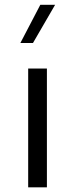

<svg xmlns="http://www.w3.org/2000/svg" viewBox="-20 -797 319 817"><path d="M151.6 -776.7 66.6 -613.9H120.2L214.6 -776.7ZM99.9 -505.4V0H179.6V-505.4Z"/></svg>

Font: Estedad-FD VF
Style: Regular
Weight: 100
Designer: Amin Abedi
Version: Version 7.3